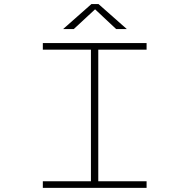

<svg xmlns="http://www.w3.org/2000/svg" viewBox="-20 -908 915 928"><path d="M187 0V-32H419.5V-668H187V-700H688.5V-668H455V-32H688.5V0ZM285 -767.5 422 -888.5H456L593 -767.5H541.5L439.5 -863L336.5 -767.5Z"/></svg>

Font: Trispace SemiExpanded Thin
Style: Regular
Weight: 100
Width: 6
Designer: Tyler Finck
Foundry: Etcetera Type Company
Version: Version 1.210; ttfautohint (v1.8.3)